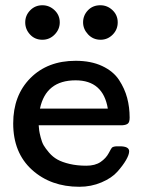

<svg xmlns="http://www.w3.org/2000/svg" viewBox="-20 -714 552 739"><path d="M30.8 -238.8Q30.8 -346.7 96.9 -413.3Q163.1 -480 271 -480Q330.1 -480 373 -460Q416 -439.9 438 -406.5Q460 -373 469.5 -336.9Q479 -300.8 479 -261.2Q479 -244.1 472.4 -238.5Q465.8 -232.9 451.2 -231.9H128.9Q129.9 -218.8 130.9 -211.4Q131.8 -204.1 136.5 -185.5Q141.1 -167 147.9 -155Q154.8 -143.1 168.9 -126.5Q183.1 -109.9 201.2 -99.9Q219.2 -89.8 248 -83Q276.9 -76.2 312 -76.2Q346.2 -76.2 367.2 -90.6Q388.2 -105 398.7 -125Q409.2 -145 411.1 -146Q417 -150.9 432.1 -150.9H440.9Q477.1 -150.9 477.1 -131.8Q477.1 -118.7 465.1 -97.9Q453.1 -77.1 431.6 -53Q410.2 -28.8 370.6 -12Q331.1 4.9 285.2 4.9Q175.3 4.9 103 -60.5Q30.8 -126 30.8 -238.8ZM143.1 -693.8Q169.9 -693.8 189.9 -674.8Q210 -655.8 210 -627.9Q210 -601.1 190.4 -581.1Q170.9 -561 143.1 -561Q114.3 -561 95.7 -581.1Q77.1 -601.1 77.1 -627.9Q77.1 -654.8 96.2 -674.3Q115.2 -693.8 143.1 -693.8ZM133.8 -295.9H395Q377 -404.8 271 -404.8Q156.7 -404.8 133.8 -295.9ZM299.8 -627.9Q299.8 -654.8 318.4 -674.3Q336.9 -693.8 366.2 -693.8Q393.1 -693.8 413.1 -674.8Q433.1 -655.8 433.1 -627.9Q433.1 -600.1 413.6 -580.6Q394 -561 367.2 -561Q338.4 -561 319.1 -581.5Q299.8 -602.1 299.8 -627.9Z"/></svg>

Font: CMU Concrete
Style: Bold
Weight: 700
Version: Version 0.7.0